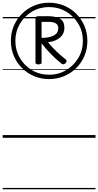

<svg xmlns="http://www.w3.org/2000/svg" viewBox="-20 -1014 723 1413"><path d="M341 -432Q282 -432 231 -453.5Q180 -475 141.5 -513.5Q103 -552 81.5 -603Q60 -654 60 -713Q60 -772 81.5 -823Q103 -874 141.5 -912.5Q180 -951 231 -972.5Q282 -994 341 -994Q400 -994 451.5 -972.5Q503 -951 541.5 -912.5Q580 -874 601.5 -823Q623 -772 623 -713Q623 -654 601.5 -603Q580 -552 541.5 -513.5Q503 -475 451.5 -453.5Q400 -432 341 -432ZM341 -464Q410 -464 466.5 -497.5Q523 -531 556.5 -587.5Q590 -644 590 -713Q590 -782 556.5 -838.5Q523 -895 466.5 -928.5Q410 -962 341 -962Q272 -962 215.5 -928.5Q159 -895 126 -838.5Q93 -782 93 -713Q93 -644 126 -587.5Q159 -531 215.5 -497.5Q272 -464 341 -464ZM263 -540Q252 -540 246.5 -543.5Q241 -547 241 -554V-881Q241 -895 266 -895H330Q392 -895 423 -875.5Q454 -856 454 -808Q454 -766 422 -738Q390 -710 333 -703Q364 -666 395 -636Q426 -606 462 -578Q469 -573 470 -565.5Q471 -558 462 -549Q447 -534 432 -546Q389 -581 353.5 -617.5Q318 -654 286 -695V-554Q286 -547 280 -543.5Q274 -540 263 -540ZM286 -735Q346 -736 377.5 -753.5Q409 -771 409 -806Q409 -831 391 -842Q373 -853 339 -853H286ZM0 369H683V379H0ZM0 -20H683V0H0ZM0 -505H683V-500H0ZM0 -889H683V-879H0Z"/></svg>

Font: Playwrite HR Lijeva Guides
Style: Regular
Weight: 400
Designer: Veronika Burian, José Scaglione
Foundry: TypeTogether
Version: Version 1.003